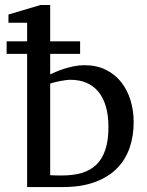

<svg xmlns="http://www.w3.org/2000/svg" viewBox="-20 -757 595 777"><path d="M521 -263.2Q521 -206.5 504.4 -158.4Q487.8 -110.4 452.9 -75.2Q418 -40 363.5 -20Q309.1 0 233.9 0H89.8V-539.1H6.8V-589.8H89.8V-665H14.2V-698.2L144 -736.8H183.1V-589.8H304.2V-539.1H183.1V-456.1Q191.9 -460 206.3 -466.3Q220.7 -472.7 239 -478.5Q257.3 -484.4 278.6 -488.8Q299.8 -493.2 321.8 -493.2Q371.1 -493.2 408.4 -474.6Q445.8 -456.1 470.7 -424.3Q495.6 -392.6 508.3 -350.8Q521 -309.1 521 -263.2ZM418.9 -243.2Q418.9 -290.5 408.4 -326.2Q397.9 -361.8 378.2 -385.7Q358.4 -409.7 329.8 -421.9Q301.3 -434.1 265.1 -434.1Q256.8 -434.1 245.8 -432.6Q234.9 -431.2 223.4 -429Q211.9 -426.8 201.2 -424.1Q190.4 -421.4 183.1 -418.9V-47.9Q191.4 -47.4 200.2 -47.4Q207.5 -46.9 215.8 -46.9H231.9Q276.4 -46.9 311 -57.1Q345.7 -67.4 369.6 -90.3Q393.6 -113.3 406.2 -150.9Q418.9 -188.5 418.9 -243.2Z"/></svg>

Font: Charis SIL Eur
Style: Regular
Weight: 400
Foundry: SIL International
Version: Version 5.000